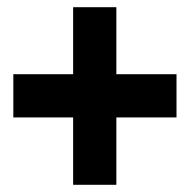

<svg xmlns="http://www.w3.org/2000/svg" viewBox="-20 -610 527 533"><path d="M183 -284H17V-404H183V-590H303V-404H470V-284H303V-97H183Z"/></svg>

Font: Ranchers
Style: Regular
Weight: 400
Designer: Pablo Impallari, Brenda Gallo
Foundry: Pablo Impallari, Brenda Gallo
Version: Version 1.000; ttfautohint (v0.8) -G 200 -r 50